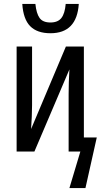

<svg xmlns="http://www.w3.org/2000/svg" viewBox="-20 -775 529 982"><path d="M238 -605Q170 -605 134.5 -641Q99 -677 94 -755H161Q166 -706 182.5 -683Q199 -660 238 -660Q276 -660 294 -683Q312 -706 316 -755H383Q373 -605 238 -605ZM335 187 391 0H331V-292Q331 -324 332 -356Q333 -388 335 -420L156 0H65V-537H144V-237Q144 -207 142.5 -177.5Q141 -148 139 -115L317 -537H409V-72H475L417 187Z"/></svg>

Font: Noto Sans ExtraCondensed
Style: Regular
Weight: 400
Width: 2
Designer: Monotype Design Team
Foundry: Monotype Imaging Inc.
Version: Version 2.013; ttfautohint (v1.8.4.7-5d5b)